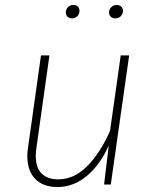

<svg xmlns="http://www.w3.org/2000/svg" viewBox="-20 -743 616 773"><path d="M90 -115Q90 -132 93 -150L145 -520H179L127 -150Q124 -132 124 -116Q124 -68 147.5 -44.5Q171 -21 215 -21Q278 -21 330.5 -73.5Q383 -126 423 -216L466 -520H500L426 0H399L418 -158Q385 -82 331 -36Q277 10 211 10Q154 10 122 -22.5Q90 -55 90 -115ZM245 -693Q245 -705 253.5 -714Q262 -723 275 -723Q287 -723 293.5 -716.5Q300 -710 300 -699Q300 -687 291.5 -678Q283 -669 270 -669Q259 -669 252 -675.5Q245 -682 245 -693ZM419 -693Q419 -705 428 -714Q437 -723 450 -723Q461 -723 468 -716.5Q475 -710 475 -699Q475 -687 466.5 -678Q458 -669 444 -669Q433 -669 426 -675.5Q419 -682 419 -693Z"/></svg>

Font: FiraGO UltraLight
Style: Italic
Weight: 200
Italic angle: -8°
Designer: bBox Type GmbH
Foundry: bBox Type GmbH
Version: Version 1.001